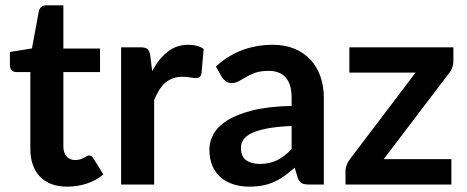

<svg xmlns="http://www.w3.org/2000/svg" viewBox="-20 -690 1746 718"><path d="M232 8Q165 8 129.2 -29.8Q93.5 -67.5 93.5 -134V-420.5H41Q31 -420.5 24 -427Q17 -433.5 17 -446.5V-495.5L99.5 -509L125.5 -649Q128 -659 135 -664.5Q142 -670 153 -670H217V-508.5H354V-420.5H217V-142.5Q217 -118.5 228.8 -105Q240.5 -91.5 261 -91.5Q272.5 -91.5 280.2 -94.2Q288 -97 293.8 -100Q299.5 -103 304 -105.8Q308.5 -108.5 313 -108.5Q318.5 -108.5 322 -105.8Q325.5 -103 329.5 -97.5L366.5 -37.5Q339.5 -15 304.5 -3.5Q269.5 8 232 8Z M433 0V-513H505.5Q524.5 -513 532 -506.2Q539.5 -499.5 542 -482L549 -424Q573.5 -470 606.5 -496.2Q639.5 -522.5 684.5 -522.5Q720 -522.5 741.5 -507L733.5 -414.5Q731 -405.5 726.2 -401.8Q721.5 -398 713.5 -398Q706 -398 691.2 -400.5Q676.5 -403 662.5 -403Q642 -403 626 -397Q610 -391 597.2 -379.8Q584.5 -368.5 574.8 -352.5Q565 -336.5 556.5 -316V0Z M1135 0Q1117.5 0 1108 -5.2Q1098.5 -10.5 1093 -26.5L1082 -63Q1062.5 -45.5 1044 -32.2Q1025.5 -19 1005.5 -10Q985.5 -1 962.8 3.5Q940 8 912.5 8Q880 8 852.5 -0.8Q825 -9.5 805 -27Q785 -44.5 774 -70.5Q763 -96.5 763 -131Q763 -160 778.2 -188.2Q793.5 -216.5 829 -239.2Q864.5 -262 923.5 -277Q982.5 -292 1070.5 -294V-324Q1070.5 -375.5 1048.5 -400.2Q1026.5 -425 985 -425Q955 -425 935.2 -418Q915.5 -411 900.5 -402.2Q885.5 -393.5 873.2 -386.5Q861 -379.5 846 -379.5Q833 -379.5 824 -386.2Q815 -393 809.5 -402L787.5 -441.5Q876 -522.5 1000.5 -522.5Q1045.5 -522.5 1081 -507.8Q1116.5 -493 1141 -466.8Q1165.5 -440.5 1178.2 -404Q1191 -367.5 1191 -324V0ZM950.5 -77Q988.5 -77 1016.2 -90.8Q1044 -104.5 1070.5 -132.5V-219Q1016.5 -216.5 980.2 -209.8Q944 -203 922 -192.5Q900 -182 890.5 -168Q881 -154 881 -137.5Q881 -105 900.2 -91Q919.5 -77 950.5 -77Z M1675.5 -462Q1675.5 -449 1671 -436.5Q1666.5 -424 1659 -416L1415 -95H1668V0H1272V-51.5Q1272 -60 1276 -71.8Q1280 -83.5 1288 -94L1534 -418.5H1286.5V-513H1675.5Z"/></svg>

Font: Lato
Style: Bold
Weight: 700
Designer: Lukasz Dziedzic
Foundry: tyPoland Lukasz Dziedzic
Version: Version 2.007; 2014-02-27